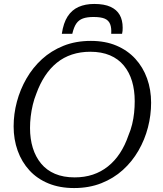

<svg xmlns="http://www.w3.org/2000/svg" viewBox="-20 -935 826 972"><path d="M457 -915Q412 -915 378 -900Q344 -885 322.5 -852Q301 -819 293 -764H346Q354 -798 366.5 -816Q379 -834 400 -841.5Q421 -849 453 -849Q491 -849 510.5 -840.5Q530 -832 537.5 -813Q545 -794 543 -764H598Q600 -772 600.5 -779Q601 -786 601 -795Q601 -833 586 -859.5Q571 -886 539.5 -900.5Q508 -915 457 -915ZM355 17Q282 17 225 -6.5Q168 -30 129 -72.5Q90 -115 69.5 -172Q49 -229 49 -295Q49 -358 65.5 -420Q82 -482 114 -537.5Q146 -593 192.5 -635.5Q239 -678 301 -703Q363 -728 440 -728Q513 -728 569.5 -704Q626 -680 665 -637.5Q704 -595 724.5 -538Q745 -481 745 -415Q745 -352 729 -290Q713 -228 681 -172.5Q649 -117 602 -74.5Q555 -32 493 -7.5Q431 17 355 17ZM437 -673Q387 -673 344.5 -659Q302 -645 268 -617.5Q234 -590 208 -550.5Q182 -511 164 -461Q153 -434 146 -404.5Q139 -375 135.5 -345.5Q132 -316 132 -287Q132 -232 146 -186.5Q160 -141 188 -107Q216 -73 258.5 -55Q301 -37 358 -37Q408 -37 450 -51Q492 -65 526.5 -92.5Q561 -120 587 -159.5Q613 -199 630 -249Q642 -277 649 -306Q656 -335 659 -364.5Q662 -394 662 -423Q662 -478 648.5 -523.5Q635 -569 607 -603Q579 -637 536.5 -655Q494 -673 437 -673Z"/></svg>

Font: Roboto Serif 20pt Light
Style: Italic
Weight: 300
Italic angle: -10°
Version: Version 1.007